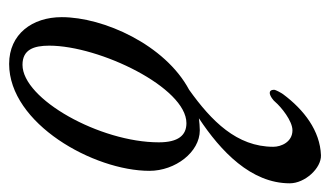

<svg xmlns="http://www.w3.org/2000/svg" viewBox="-186 -280 740 431"><g transform="rotate(-90 184.5 -64.0)"><path d="M199 -10C300 -64 362 -202 362 -296C362 -362 324 -414 257 -414C123 -414 17 -224 17 -99C17 -41 59 14 108 14C117 14 126 13 135 12C61 61 -11 129 -11 216C-11 250 23 287 52 286C107 284 154 248 189 201C192 197 199 184 199 181C199 174 196 171 192 171C185 171 174 180 172 183C160 197 129 222 108 222C82 222 71 197 71 179C71 97 129 40 199 -10ZM81 -78C81 -210 178 -384 255 -384C289 -384 298 -359 298 -324C298 -211 204 -16 124 -16C97 -16 81 -34 81 -78Z"/></g></svg>

Font: EB Garamond
Style: Italic
Weight: 400
Italic angle: -17.2°
Designer: Georg Duffner and Octavio Pardo
Foundry: Georg Duffner
Version: Version 1.000;PS 001.000;hotconv 1.0.88;makeotf.lib2.5.64775